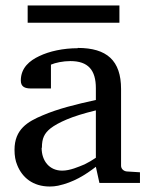

<svg xmlns="http://www.w3.org/2000/svg" viewBox="-20 -669 548 701"><path d="M133 -130C133 -164 142 -182 164 -200C178 -211 198 -222 224 -233C250 -244 285 -255 330 -266V-93C317 -84 303 -76 289 -69C267 -60 236 -46 207 -46C160 -46 132 -82 132 -129ZM264 -493C211 -493 160 -482 123 -464C89 -448 56 -422 56 -375C56 -352 71 -346 93 -346H166V-433C182 -440 210 -446 237 -446C302 -446 330 -413 330 -347V-304C257 -288 192 -272 136 -248C81 -225 33 -197 33 -122C33 -101 36 -82 43 -66C61 -21 100 12 162 12C172 12 182 11 192 9C248 -3 291 -30 330 -60L343 -1H491V-40L443 -43C432 -44 422 -52 422 -64V-344C422 -448 370 -494 264 -494ZM81 -586H416V-649H81Z"/></svg>

Font: Veleka
Style: Regular
Weight: 400
Designer: Stefan Peev, Context Ltd, 2016; SIL International, 1997-2014.
Foundry: Stefan Peev, Context Ltd, 2016
Version: Version 1.000